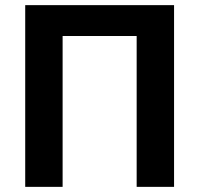

<svg xmlns="http://www.w3.org/2000/svg" viewBox="-20 -727 775 747"><path d="M657.2 0H511.7V-586.9H223.6V0H78.1V-707H657.2Z"/></svg>

Font: Pretendard Std
Style: Bold
Weight: 700
Designer: Base glyphs from Inter by Rasmus Andersson; Hangeul glyphs from Noto Sans CJK(Source Han Sans) by Jang Soo-young and Kan
Foundry: Kil Hyung-jin
Version: Version 1.309